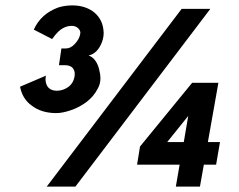

<svg xmlns="http://www.w3.org/2000/svg" viewBox="-20 -693 886 713"><path d="M189 -273Q134 -273 97.5 -301Q63 -326 54.5 -371L150.5 -412Q149 -404 149 -397Q151.5 -357 190.5 -356Q213.5 -356 232.8 -369.5Q252 -383 257 -409L257.5 -419Q257.5 -431 250.5 -440Q241 -451 220 -451H199L208 -513H224Q242.5 -513 257.5 -529.5Q276 -548.5 278.5 -570.5Q278.5 -581 269.2 -589Q260 -597 246.5 -597Q220 -597 197 -576Q188 -568 173.5 -548L105.5 -583Q132 -642 197 -665.5Q219.5 -672.5 248 -673Q274.5 -673 296 -665.5Q337.5 -651 355 -615Q364 -596.5 365 -571Q365 -547 353 -524Q337 -493 309 -487Q325 -481.5 335.2 -466Q345.5 -450.5 349 -431Q353 -416 353 -402.5Q353 -381.5 343 -364Q328 -334.5 301.5 -314.5Q275 -294.5 243.5 -283.8Q212 -273 189 -273ZM260 0H153.5L654.5 -660H761ZM722.5 0H633L647 -81.5H489L500 -149L693.5 -385.5H791L752 -165.5H797L782.5 -81.5H737ZM662.5 -165.5 679 -262.5 601 -165.5Z"/></svg>

Font: Lucymar Sans ExtraBold
Style: Italic
Weight: 800
Italic angle: -10°
Foundry: The League of Moveable Type (original font) / Main changes by Cristiano Sobral with portions from Mirco Monsees
Version: Version 2.00;August 30, 2020;FontCreator 13.0.0.2681 64-bit